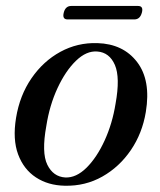

<svg xmlns="http://www.w3.org/2000/svg" viewBox="-20 -598 524 628"><path d="M298.5 -457Q383 -454.5 428.5 -395Q474 -335.5 457 -232Q445.5 -162 408 -107Q370.5 -52 314.8 -20.5Q259 11 192 9.5Q137.5 8.5 97.5 -17.8Q57.5 -44 39.2 -93.2Q21 -142.5 32.5 -212.5Q44.5 -286 83 -342Q121.5 -398 177.5 -428.5Q233.5 -459 298.5 -457ZM193.5 -17.5Q229 -16 262.8 -49.2Q296.5 -82.5 322 -138Q347.5 -193.5 358 -259Q373.5 -344.5 355.8 -385.5Q338 -426.5 298.5 -429.5Q263 -432.5 228.8 -399.5Q194.5 -366.5 168.2 -310Q142 -253.5 131.5 -186Q115.5 -98.5 134.8 -59.2Q154 -20 193.5 -17.5ZM188.5 -556.5Q194 -578.5 213 -578.5H431.5Q450 -578.5 444 -556.5Q438 -534.5 419.5 -534.5H201Q183 -534.5 188.5 -556.5Z"/></svg>

Font: Fraunces 72pt S000
Style: Italic
Weight: 400
Italic angle: -16°
Version: Version 1.000; ttfautohint (v1.8.3)